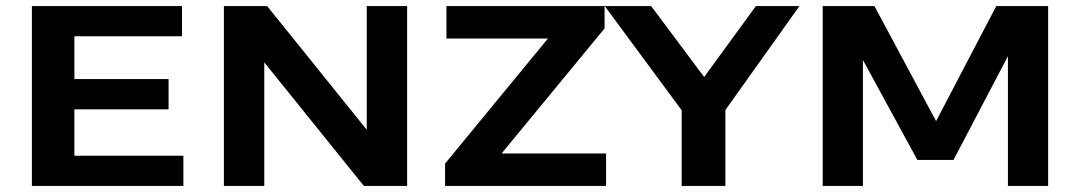

<svg xmlns="http://www.w3.org/2000/svg" viewBox="-20 -615 3574 635"><path d="M85.5 0V-595H582V-495H226V-100H586.5V0ZM156 -253.5V-353.5H537.5V-253.5Z M720.5 0V-595H863.5L1214.5 -159H1193V-595H1326.5V0H1183.5L832 -436H854V0Z M1452 0V-74L1813.5 -513.5L1815.5 -487.5H1456.5V-595H1979.5V-521L1617.5 -81.5L1615.5 -107.5H1984.5V0Z M2234.5 0V-304L2263.5 -211L1980 -595H2133.5L2331 -330.5H2287L2480 -595H2624L2350.5 -211L2379 -303V0Z M2701 0V-595H2872L3086 -195.5H3066L3275 -595H3446.5V0H3313.5V-483.5H3342L3133.5 -86H3014L2797.5 -483.5H2834V0Z"/></svg>

Font: Encode Sans SC Expanded SemiBold
Style: Regular
Weight: 600
Width: 7
Designer: Multiple Designers
Foundry: Impallari Type
Version: Version 3.002